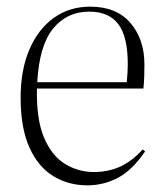

<svg xmlns="http://www.w3.org/2000/svg" viewBox="-20 -543 493 577"><path d="M242 14Q186 14 140.5 -13.5Q95 -41 68.5 -99.5Q42 -158 42 -250Q42 -333 68.5 -394.5Q95 -456 142 -489.5Q189 -523 251 -523Q330 -523 372 -474Q414 -425 414 -350Q414 -335 413.5 -315.5Q413 -296 411 -277H91Q89 -184 112.5 -129Q136 -74 176 -50Q216 -26 262 -26Q304 -26 339.5 -41.5Q375 -57 409 -94L416 -88Q378 -32 335 -9Q292 14 242 14ZM92 -296H361Q364 -328 364 -350Q364 -433 335.5 -470.5Q307 -508 248 -508Q181 -508 139.5 -457Q98 -406 92 -296Z"/></svg>

Font: Display Extralight
Style: Regular
Weight: 200
Designer: Latin by Veronika Burian and Jose Scaglione. Greek by Irene Vlachou. Cyrillic by Vera Evstafieva.
Foundry: TypeTogether
Version: Version 3.002